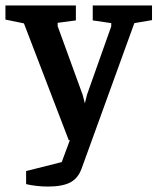

<svg xmlns="http://www.w3.org/2000/svg" viewBox="-42 -516 579 706"><path d="M134 170Q114 170 92 167.5Q70 165 54 161V113L185 80L238 -63L270 -16L211 0L46 -430L-22 -444V-496H237V-441L170 -432V-420L262 -167L270 -136L278 -168L367 -419V-431L299 -441V-496H517V-442L452 -431L258 104Q245 140 216 155Q187 170 134 170Z"/></svg>

Font: Faustina SemiBold
Style: Regular
Weight: 600
Designer: Alfonso Garcia
Foundry: http://www.omnibus-type.com
Version: Version 1.200